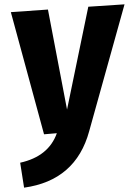

<svg xmlns="http://www.w3.org/2000/svg" viewBox="-20 -611 623 885"><path d="M391 -6Q329 221 91 254L73 139Q204 110 242 3L183 8L30 -555L201 -567L289 -106L387 -580L554 -591Z"/></svg>

Font: Xiangcui Wave Sans Xiangcui Wave Sans
Style: Regular
Weight: 800
Width: 3
Version: Version 0.920;March 28, 2024;FontCreator 14.0.0.2814 64-bit